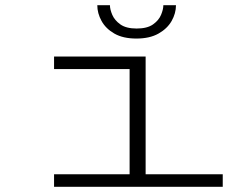

<svg xmlns="http://www.w3.org/2000/svg" viewBox="-20 -717 940 737"><path d="M187.5 0V-48H477.5V-452H187.5V-500H539V-48H835V0ZM503.5 -569Q452.5 -569 419.2 -588Q386 -607 369.8 -636.5Q353.5 -666 353.5 -697H402Q402 -681 411 -660Q420 -639 442.2 -623.2Q464.5 -607.5 504.5 -607.5Q545 -607.5 567.2 -623.2Q589.5 -639 598.2 -660Q607 -681 607 -697H655.5Q655.5 -666 638.8 -636.5Q622 -607 588.2 -588Q554.5 -569 503.5 -569Z"/></svg>

Font: Trispace Expanded ExtraLight
Style: Regular
Weight: 200
Width: 7
Designer: Tyler Finck
Foundry: Etcetera Type Company
Version: Version 1.210; ttfautohint (v1.8.3)